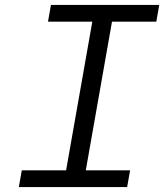

<svg xmlns="http://www.w3.org/2000/svg" viewBox="-20 -760 667 780"><path d="M248.5 -68 355 -672H175L187 -740H627L615 -672H435L328.5 -68H508.5L496.5 0H56.5L68.5 -68Z"/></svg>

Font: JuliaMono ExtraBold
Style: Italic
Weight: 800
Italic angle: -9°
Monospace: yes
Designer: cormullion
Foundry: corm
Version: Version 0.057; ttfautohint (v1.8.4)